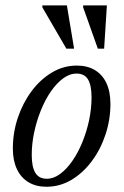

<svg xmlns="http://www.w3.org/2000/svg" viewBox="-20 -702 471 732"><path d="M273 -452Q313 -452 341.8 -434.8Q370.5 -417.5 385.8 -385Q401 -352.5 401 -305.5Q401 -245.5 382.2 -189Q363.5 -132.5 330.2 -87.8Q297 -43 252.8 -16.5Q208.5 10 157 10Q117.5 10 88.8 -7.2Q60 -24.5 44.5 -57.2Q29 -90 29 -136Q29 -196.5 48 -253Q67 -309.5 100.2 -354.2Q133.5 -399 177.8 -425.5Q222 -452 273 -452ZM158.5 -20.5Q184.5 -20.5 209.5 -39Q234.5 -57.5 256.2 -89Q278 -120.5 294.2 -160.5Q310.5 -200.5 319.8 -244.2Q329 -288 329 -330.5Q329 -377 315.5 -399.2Q302 -421.5 272 -421.5Q245.5 -421.5 220.5 -403Q195.5 -384.5 173.8 -353Q152 -321.5 135.8 -281.2Q119.5 -241 110.2 -197.2Q101 -153.5 101 -111.5Q101 -65.5 114.8 -43Q128.5 -20.5 158.5 -20.5ZM262.5 -516.5H233L141.5 -674V-681.5H235ZM377 -516.5H353L297 -674V-681.5H387.5Z"/></svg>

Font: Newsreader 28pt
Style: Italic
Weight: 400
Italic angle: -17°
Version: Version 1.003